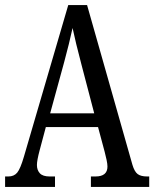

<svg xmlns="http://www.w3.org/2000/svg" viewBox="-20 -734 606 754"><path d="M0 0V-41H13Q35 -41 47.5 -56Q60 -71 74 -119L248 -714H322L500 -87Q508 -60 520.5 -50.5Q533 -41 558 -41H566V0H337V-41H355Q402 -41 402 -80Q402 -90 398.5 -106.5Q395 -123 391 -138L365 -235H160L136 -145Q125 -104 125 -86Q125 -66 136.5 -53.5Q148 -41 175 -41H196V0ZM232 -490 177 -289H350L300 -480Q288 -525 279.5 -560.5Q271 -596 265 -624Q259 -596 250.5 -561.5Q242 -527 232 -490Z"/></svg>

Font: Noto Serif ExtraCondensed
Style: Regular
Weight: 400
Width: 2
Designer: Monotype Design Team
Foundry: Monotype Imaging Inc.
Version: Version 2.015